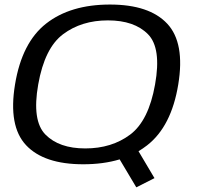

<svg xmlns="http://www.w3.org/2000/svg" viewBox="-20 -700 844 824"><path d="M565 104 493.5 -16Q424 5 337.5 5Q168.5 5 91.8 -77Q15 -159 44.5 -337.5Q74 -517.5 178.2 -599Q282.5 -680.5 451.8 -680.5Q621 -680.5 697.8 -598.2Q774.5 -516 745 -337.5Q715.5 -157 611 -76Q593.5 -62.5 574.5 -51L643 64.5ZM346 -63Q459.5 -63 538.8 -122.5Q618 -182 645.5 -337.5Q673.5 -494 615 -553.2Q556.5 -612.5 443 -612.5Q330 -612.5 250.8 -553.2Q171.5 -494 144 -337.5Q116.5 -182 175 -122.5Q233.5 -63 346 -63Z"/></svg>

Font: Anybody ExtraExpanded Regular
Style: Italic
Weight: 400
Width: 8
Italic angle: -10°
Designer: Tyler Finck
Foundry: Etcetera Type Company
Version: Version 1.010; ttfautohint (v1.8.3) -l 8 -r 50 -G 200 -x 14 